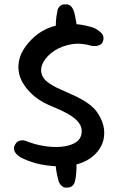

<svg xmlns="http://www.w3.org/2000/svg" viewBox="-20 -759 538 875"><path d="M289 -3Q239 1 198.5 -4.5Q158 -10 130 -19Q102 -28 87 -35.5Q72 -43 72 -43Q72 -43 68 -45.5Q64 -48 58.5 -53.5Q53 -59 48.5 -65.5Q44 -72 43.5 -81Q43 -90 48 -99Q54 -110 62 -114.5Q70 -119 78 -119.5Q86 -120 91.5 -118.5Q97 -117 97 -117Q136 -101 178 -94Q220 -87 257 -90Q294 -93 319.5 -106.5Q345 -120 351 -147Q356 -172 344.5 -191.5Q333 -211 310 -227Q287 -243 257.5 -256.5Q228 -270 199 -282Q180 -290 158 -304.5Q136 -319 116.5 -339Q97 -359 83 -383Q69 -407 65 -436Q61 -465 70.5 -497Q80 -529 109 -563Q138 -597 170.5 -616Q203 -635 236 -642.5Q269 -650 298.5 -650Q328 -650 351.5 -646Q375 -642 388.5 -638Q402 -634 402 -634Q402 -634 407.5 -632Q413 -630 421 -625Q429 -620 437 -613.5Q445 -607 449 -598Q453 -589 451 -577Q448 -563 439.5 -557Q431 -551 421.5 -550Q412 -549 405 -549.5Q398 -550 398 -550Q348 -565 304 -557Q260 -549 227.5 -527.5Q195 -506 178.5 -477.5Q162 -449 170 -422Q176 -400 198.5 -383.5Q221 -367 252.5 -353Q284 -339 318 -323.5Q352 -308 381 -288Q410 -268 427 -241Q450 -205 454 -170.5Q458 -136 447 -107Q436 -78 413 -55.5Q390 -33 358 -19.5Q326 -6 289 -3ZM284 96Q272 97 263.5 90Q255 83 251.5 76.5Q248 70 248 70Q245 59 241.5 44Q238 29 235.5 11.5Q233 -6 232 -21L328 -30Q329 -13 328.5 6.5Q328 26 326 43Q324 60 320 73Q320 73 317 79Q314 85 306.5 90.5Q299 96 284 96ZM235 -613Q234 -631 234.5 -650Q235 -669 237.5 -686Q240 -703 243 -716Q243 -716 246 -722Q249 -728 256.5 -734Q264 -740 279 -739Q292 -740 300 -733.5Q308 -727 311.5 -719.5Q315 -712 315 -712Q319 -702 322 -687Q325 -672 328 -655Q331 -638 331 -622Z"/></svg>

Font: Sour Gummy
Style: Regular
Weight: 400
Designer: Stefie Justprince
Foundry: Eifetstype
Version: Version 1.000